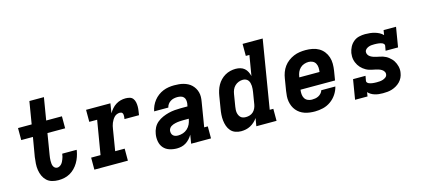

<svg xmlns="http://www.w3.org/2000/svg" viewBox="-59 -1213 3719 1698"><g transform="rotate(-15 1800.0 -363.5)"><path d="M312 8Q282 8 254 0Q226 -8 206 -27Q186 -46 174.5 -71.5Q163 -97 158.5 -126Q154 -155 156 -184.5Q158 -214 162 -244L192 -420H85V-530H210L244 -735H377L343 -530H487V-420H325L293 -226Q291 -213 289.5 -201Q288 -189 288 -176Q288 -163 289 -151Q290 -139 294.5 -128Q299 -117 308.5 -109.5Q318 -102 330 -102Q341 -102 351.5 -107.5Q362 -113 370 -122Q378 -131 383 -141.5Q388 -152 392 -162Q396 -172 399 -183Q402 -194 403 -205Q404 -206 404 -207.5Q404 -209 404 -210H536Q536 -208 535.5 -205Q535 -202 535 -200Q530 -173 521 -147Q512 -121 497.5 -96.5Q483 -72 463 -51.5Q443 -31 418 -17Q393 -3 366 2.5Q339 8 312 8Z M642 0V-110H728L780 -420H708V-530H931L917 -442Q929 -463 945 -481.5Q961 -500 981.5 -513Q1002 -526 1024.5 -532Q1047 -538 1070 -538Q1090 -538 1108.5 -533Q1127 -528 1138 -513.5Q1149 -499 1153 -480Q1157 -461 1157 -441.5Q1157 -422 1154 -402.5Q1151 -383 1148 -363H1015Q1016 -370 1017 -377Q1018 -384 1018 -391.5Q1018 -399 1017 -405.5Q1016 -412 1012.5 -417.5Q1009 -423 1002.5 -425.5Q996 -428 989 -428Q975 -428 961.5 -422.5Q948 -417 938 -406.5Q928 -396 920.5 -383.5Q913 -371 907.5 -358Q902 -345 899 -331.5Q896 -318 894 -305L862 -110H949V0Z M1397 8Q1362 8 1329.5 -2.5Q1297 -13 1276 -37Q1255 -61 1248.5 -95.5Q1242 -130 1248 -164Q1252 -192 1265.5 -219Q1279 -246 1302 -265Q1325 -284 1352.5 -296Q1380 -308 1408 -315Q1436 -322 1464 -324.5Q1492 -327 1519 -327H1582L1587 -353Q1589 -369 1586 -385Q1583 -401 1573 -411.5Q1563 -422 1547.5 -426Q1532 -430 1516 -430Q1500 -430 1484 -426.5Q1468 -423 1453.5 -414Q1439 -405 1429 -391Q1419 -377 1416 -361H1286Q1291 -387 1302 -411Q1313 -435 1329.5 -456Q1346 -477 1368 -493.5Q1390 -510 1414.5 -520Q1439 -530 1465 -534Q1491 -538 1516 -538Q1538 -538 1559.5 -536Q1581 -534 1601 -528.5Q1621 -523 1639.5 -513.5Q1658 -504 1672.5 -490Q1687 -476 1697.5 -458.5Q1708 -441 1713.5 -420.5Q1719 -400 1718.5 -378.5Q1718 -357 1714 -335L1677 -110H1710V0H1528L1541 -79Q1530 -60 1514.5 -43Q1499 -26 1480 -14Q1461 -2 1439.5 3Q1418 8 1397 8ZM1436 -100Q1459 -100 1481.5 -107.5Q1504 -115 1522 -131.5Q1540 -148 1550 -169.5Q1560 -191 1564 -214L1565 -219H1519Q1509 -219 1499 -218.5Q1489 -218 1479 -217.5Q1469 -217 1459.5 -215.5Q1450 -214 1439.5 -211.5Q1429 -209 1419.5 -205.5Q1410 -202 1401 -196Q1392 -190 1386 -181Q1380 -172 1378 -162Q1376 -149 1379 -136.5Q1382 -124 1390.5 -115.5Q1399 -107 1411 -103.5Q1423 -100 1436 -100Z M1985 8Q1958 8 1933 -1Q1908 -10 1891 -29.5Q1874 -49 1865.5 -73.5Q1857 -98 1854 -124.5Q1851 -151 1853 -179Q1855 -207 1860 -234L1878 -344Q1882 -369 1889.5 -393Q1897 -417 1909.5 -439.5Q1922 -462 1940.5 -481Q1959 -500 1981.5 -513Q2004 -526 2029 -532Q2054 -538 2078 -538Q2101 -538 2122 -532Q2143 -526 2158.5 -512.5Q2174 -499 2183.5 -480Q2193 -461 2198 -440Q2198 -440 2198 -440Q2198 -440 2198 -440L2229 -625H2196V-735H2380L2277 -110H2310V0H2125L2137 -72Q2125 -54 2107.5 -38Q2090 -22 2070 -11.5Q2050 -1 2028.5 3.5Q2007 8 1985 8ZM2058 -102Q2076 -102 2093.5 -107.5Q2111 -113 2124.5 -125.5Q2138 -138 2146 -155Q2154 -172 2157 -189L2175 -299Q2177 -313 2178.5 -327.5Q2180 -342 2179 -355.5Q2178 -369 2174.5 -382.5Q2171 -396 2163 -406.5Q2155 -417 2142.5 -422.5Q2130 -428 2116 -428Q2096 -428 2076.5 -420.5Q2057 -413 2042 -398.5Q2027 -384 2019 -365Q2011 -346 2008 -326L1990 -216Q1988 -203 1987 -189Q1986 -175 1988 -162.5Q1990 -150 1995.5 -138Q2001 -126 2010 -117.5Q2019 -109 2031.5 -105.5Q2044 -102 2058 -102Z M2661 8Q2637 8 2613 5Q2589 2 2567 -5.5Q2545 -13 2526.5 -25.5Q2508 -38 2493.5 -55.5Q2479 -73 2470 -94Q2461 -115 2457 -138.5Q2453 -162 2454.5 -186Q2456 -210 2460 -234L2478 -344Q2482 -371 2492 -398Q2502 -425 2519 -448.5Q2536 -472 2560 -490Q2584 -508 2610.5 -519Q2637 -530 2664.5 -534Q2692 -538 2719 -538Q2751 -538 2782 -532Q2813 -526 2839 -511Q2865 -496 2883.5 -472.5Q2902 -449 2911.5 -420Q2921 -391 2921 -359.5Q2921 -328 2916 -296L2902 -211H2586Q2583 -191 2584.5 -170.5Q2586 -150 2595.5 -133.5Q2605 -117 2623 -108.5Q2641 -100 2661 -100Q2676 -100 2691.5 -102.5Q2707 -105 2721 -112Q2735 -119 2746.5 -131.5Q2758 -144 2762 -159H2891Q2882 -122 2860 -89Q2838 -56 2805.5 -33Q2773 -10 2735.5 -1Q2698 8 2661 8ZM2604 -319H2789Q2792 -339 2791 -359Q2790 -379 2781 -396Q2772 -413 2754.5 -421.5Q2737 -430 2717 -430Q2697 -430 2676.5 -423Q2656 -416 2640.5 -401Q2625 -386 2616.5 -366.5Q2608 -347 2605 -326Z M3283 8Q3264 8 3245.5 6Q3227 4 3209 -1.5Q3191 -7 3176 -16Q3161 -25 3149 -38L3143 0H3029L3059 -181H3173L3165 -136Q3164 -127 3170 -120.5Q3176 -114 3184 -110.5Q3192 -107 3200.5 -105Q3209 -103 3218 -102Q3227 -101 3236 -100.5Q3245 -100 3254 -100Q3268 -100 3282 -101Q3296 -102 3310.5 -106.5Q3325 -111 3337.5 -120.5Q3350 -130 3352 -144Q3352 -144 3352 -144Q3352 -144 3352 -144Q3355 -159 3347 -172Q3339 -185 3326.5 -192.5Q3314 -200 3300 -204.5Q3286 -209 3271.5 -212Q3257 -215 3242.5 -218Q3228 -221 3214.5 -225.5Q3201 -230 3188.5 -237Q3176 -244 3164.5 -253Q3153 -262 3143.5 -272.5Q3134 -283 3126.5 -295Q3119 -307 3113.5 -320.5Q3108 -334 3105 -348.5Q3102 -363 3102 -378Q3102 -393 3104 -408Q3109 -436 3122.5 -462Q3136 -488 3158.5 -506.5Q3181 -525 3209 -531.5Q3237 -538 3264 -538Q3287 -538 3309 -535.5Q3331 -533 3352 -527Q3373 -521 3392 -511Q3411 -501 3425 -486L3432 -530H3546L3516 -349H3402L3410 -394Q3411 -403 3405 -409.5Q3399 -416 3391.5 -419.5Q3384 -423 3375 -425Q3366 -427 3357 -428Q3348 -429 3339 -429.5Q3330 -430 3321 -430Q3308 -430 3295 -429Q3282 -428 3269 -423.5Q3256 -419 3244.5 -409.5Q3233 -400 3231 -387Q3229 -372 3236.5 -359Q3244 -346 3256 -338.5Q3268 -331 3282 -326Q3296 -321 3310 -318Q3324 -315 3339 -312Q3354 -309 3367.5 -304.5Q3381 -300 3393.5 -293.5Q3406 -287 3417 -278Q3428 -269 3438 -259Q3448 -249 3455.5 -237Q3463 -225 3468.5 -212Q3474 -199 3477.5 -184.5Q3481 -170 3481.5 -155Q3482 -140 3479 -125Q3476 -104 3466.5 -84Q3457 -64 3441.5 -48Q3426 -32 3406.5 -20.5Q3387 -9 3366.5 -2.5Q3346 4 3325 6Q3304 8 3283 8Z"/></g></svg>

Font: Iosevka Slab XBdExObl
Style: Regular
Weight: 800
Width: 7
Italic angle: -9°
Monospace: yes
Designer: Belleve Invis
Foundry: Belleve Invis
Version: Version 11.1.0; ttfautohint (v1.8.3)